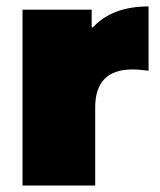

<svg xmlns="http://www.w3.org/2000/svg" viewBox="-20 -577 496 597"><path d="M269 -492Q329 -557 442 -557V-357Q428 -359 415.5 -360Q403 -361 392 -361Q276 -361 276 -243V0H50V-547H265V-492Z"/></svg>

Font: CMG Sans Black
Style: Regular
Weight: 900
Designer: Julieta Ulanovsky
Foundry: Julieta Ulanovsky
Version: Version 7.200